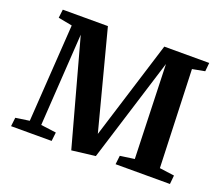

<svg xmlns="http://www.w3.org/2000/svg" viewBox="-119 -885 1239 1072"><g transform="rotate(20 500.5 -349.0)"><path d="M728 -622 536 -5 396 12 225 -613 190 -64 281 -52 275 0H34L40 -52L122 -64L160 -644L77 -660L83 -710H351L504 -125L686 -710H953L948 -659L874 -645L895 -64L983 -52L978 0H655L661 -52L746 -64Z"/></g></svg>

Font: Literata 36pt
Style: Bold Italic
Weight: 700
Italic angle: -2°
Designer: Latin by Veronika Burian and Jose Scaglione. Greek by Irene Vlachou. Cyrillic by Vera Evstafieva
Foundry: TypeTogether
Version: Version 3.002